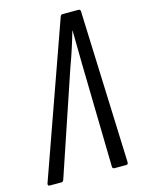

<svg xmlns="http://www.w3.org/2000/svg" viewBox="-133 -715 568 775"><g transform="rotate(-15 151.0 -327.5)"><path d="M-23 0Q-31 0 -30 -9L196 -646Q199 -655 206 -655H272Q281 -655 281 -646L305 -9Q305 0 296 0H248Q239 0 239 -9L230 -439Q229 -478 229 -511.5Q229 -545 228 -580H227Q217 -545 205.5 -509.5Q194 -474 181 -439L36 -9Q33 0 26 0Z"/></g></svg>

Font: Sofia Sans Extra Condensed
Style: Italic
Weight: 400
Italic angle: -9°
Designer: Botio Nikoltchev, Ani Petrova
Foundry: lettersoup
Version: Version 4.101; ttfautohint (v1.8.4.7-5d5b)